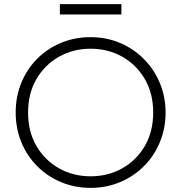

<svg xmlns="http://www.w3.org/2000/svg" viewBox="-20 -895 878 930"><path d="M419 15Q342 15 275.8 -12.8Q209.5 -40.5 160.2 -90Q111 -139.5 83.5 -206Q56 -272.5 56 -350Q56 -428 83.5 -494.5Q111 -561 160.2 -610.5Q209.5 -660 275.8 -687.5Q342 -715 419 -715Q495.5 -715 561.5 -687Q627.5 -659 677 -609Q726.5 -559 754.2 -492.8Q782 -426.5 782 -350Q782 -272.5 754.2 -206Q726.5 -139.5 677 -90Q627.5 -40.5 561.5 -12.8Q495.5 15 419 15ZM419 -41Q503 -41 571.8 -79.5Q640.5 -118 681.2 -187.5Q722 -257 722 -350Q722 -443 681.2 -512.5Q640.5 -582 571.8 -620.5Q503 -659 419 -659Q335 -659 266.2 -620.5Q197.5 -582 156.8 -512.5Q116 -443 116 -350Q116 -257 156.8 -187.5Q197.5 -118 266.2 -79.5Q335 -41 419 -41ZM270 -825V-875H568V-825Z"/></svg>

Font: Geologica Thin
Style: Regular
Weight: 100
Designer: Sindre Bremnes, Frode Helland
Foundry: Monokrom Skriftforlag AS
Version: Version 1.010; ttfautohint (v1.8.4.7-5d5b);gftools[0.9.28]